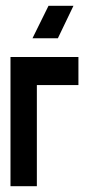

<svg xmlns="http://www.w3.org/2000/svg" viewBox="-20 -643 294 661"><path d="M16.1 -2V-446.8H250V-350.1H106.9V-2ZM91.8 -511.2 147 -623H232.9L179.2 -511.2Z"/></svg>

Font: Fundamental  Brigade Condensed
Style: Regular
Weight: 400
Width: 3
Designer: Peter Wiegel, original typeface by Carl Albert Fahrenwaldt 1901
Foundry: Peter Wiegel
Version: Version 0.000 2012 initial release